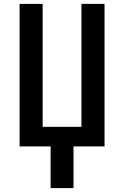

<svg xmlns="http://www.w3.org/2000/svg" viewBox="-20 -755 640 990"><path d="M241 215V0H81V-735H200V-101H400V-735H519V0H359V215Z"/></svg>

Font: Iosevka Custom Extended
Style: Bold
Weight: 700
Width: 7
Monospace: yes
Designer: Belleve Invis
Foundry: Belleve Invis
Version: Version 11.2.4; ttfautohint (v1.8.4)